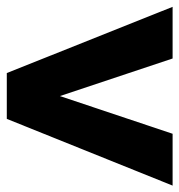

<svg xmlns="http://www.w3.org/2000/svg" viewBox="-6 -540 540 579"><g transform="rotate(90 264.5 -250.0)"><path d="M377.9 -500H534.2L333 0H194.8L-4.9 -500H150.9L264.2 -160.2Z"/></g></svg>

Font: Orkney
Style: Bold
Weight: 700
Designer: Samuel Oakes and Alfredo Marco Pradil
Foundry: Alfredo Marco Pradil
Version: 1.0